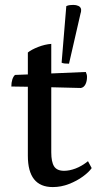

<svg xmlns="http://www.w3.org/2000/svg" viewBox="-20 -747 392 779"><path d="M194 12Q93 12 93 -115V-395L26 -396Q26 -412 30 -424.5Q34 -437 41 -443L93 -445V-534Q108 -546 135 -556.5Q162 -567 188 -569V-449L328 -455Q333 -445 333 -435Q333 -417 326.5 -404.5Q320 -392 308 -390L188 -393V-129Q188 -90 199.5 -72Q211 -54 240 -54Q262 -54 287 -63.5Q312 -73 337 -93L352 -65Q341 -49 316.5 -31Q292 -13 260 -0.5Q228 12 194 12ZM260 -488.6Q251 -488.6 242.5 -489.4Q234 -490.3 230 -492.7L249 -722.2Q256 -725.5 263.5 -726.3Q271 -727.1 278 -727.1Q289 -727.1 298 -723Q307 -718.9 309 -709.7Q309 -706.4 309 -702.7Q309 -699 307 -693.2Z"/></svg>

Font: Petrona Medium
Style: Regular
Weight: 500
Designer: Ringo R. Seeber
Foundry: Ringo R. Seeber
Version: Version 2.001; ttfautohint (v1.8.3)